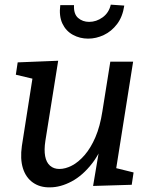

<svg xmlns="http://www.w3.org/2000/svg" viewBox="-20 -795 649 825"><path d="M195 10Q152 11 121.5 -10.5Q91 -32 78.5 -72Q66 -112 74 -168L122 -474L132 -454L48 -474L56 -527L230 -534L175 -190Q169 -151 174 -124Q179 -97 195 -83Q211 -69 235 -69Q261 -69 289 -83.5Q317 -98 343.5 -128.5Q370 -159 390 -205.5Q410 -252 420 -317L454 -530H552L477 -57L465 -76L554 -54L546 -1L380 4L412 -186L442 -235Q419 -149 377.5 -95Q336 -41 288 -15.5Q240 10 195 10ZM359 -629Q323 -629 293 -645.5Q263 -662 248 -694Q233 -726 239 -773H298Q296 -735 315.5 -718Q335 -701 363 -701Q394 -701 421 -720.5Q448 -740 456 -775L514 -771Q507 -723 483 -691.5Q459 -660 426 -644.5Q393 -629 359 -629Z"/></svg>

Font: Bitter Thin Medium
Style: Italic
Weight: 500
Italic angle: -9°
Version: Version 3.021